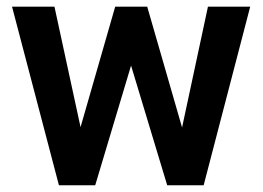

<svg xmlns="http://www.w3.org/2000/svg" viewBox="-20 -548 778 568"><path d="M141.1 -528.3 218.3 -171.9 320.8 -528.3H415.5L518.6 -170.9L595.2 -528.3H720.2L582.5 0H474.6L367.7 -354L261.7 0H154.3L15.6 -528.3Z"/></svg>

Font: Vazirmatn UI FD SemiBold
Style: Regular
Weight: 600
Designer: Saber Rastikerdar
Foundry: Saber Rastikerdar
Version: Version 33.003